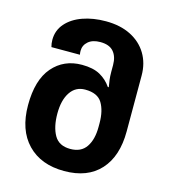

<svg xmlns="http://www.w3.org/2000/svg" viewBox="-115 -862 851 963"><g transform="rotate(15 310.5 -380.0)"><path d="M307 10Q186 10 116.5 -62Q47 -134 47 -263Q47 -394 105 -461Q163 -528 257 -528Q315 -528 351 -508Q387 -488 410 -454H415Q412 -471 409.5 -489.5Q407 -508 407 -532V-567Q407 -611 385 -636.5Q363 -662 316 -662Q276 -662 253.5 -642.5Q231 -623 231 -594Q231 -583 233 -574H85Q80 -592 80 -611Q80 -660 111.5 -696Q143 -732 196.5 -751Q250 -770 316 -770Q391 -770 445.5 -742.5Q500 -715 529.5 -666Q559 -617 559 -553V-263Q559 -134 493.5 -62Q428 10 307 10ZM308 -105Q364 -105 390.5 -144Q417 -183 417 -248V-268Q417 -332 393 -372Q369 -412 304 -412Q255 -412 227.5 -371Q200 -330 200 -260Q200 -191 224.5 -148Q249 -105 308 -105Z"/></g></svg>

Font: Noto Sans Georgian Bold
Style: Regular
Weight: 700
Designer: Monotype Design Team, Akaki Razmadze
Foundry: Google LLC
Version: Version 2.005; ttfautohint (v1.8.4.7-5d5b)